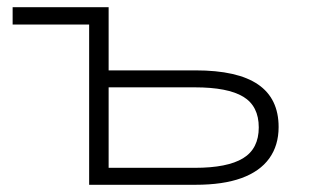

<svg xmlns="http://www.w3.org/2000/svg" viewBox="-20 -512 865 532"><path d="M227 0V-444H15V-492H281V-317H522Q638 -317 695 -278Q752 -239 752 -160Q752 -109 726 -73Q700 -37 649 -18.5Q598 0 522 0ZM281 -47H520Q610 -47 653.5 -73.5Q697 -100 697 -159Q697 -218 654 -244Q611 -270 520 -270H281Z"/></svg>

Font: Nunito Sans 7pt Expanded ExtraLight
Style: Regular
Weight: 250
Width: 7
Designer: Vernon Adams
Foundry: Vernon Adams
Version: Version 3.101;gftools[0.9.27]